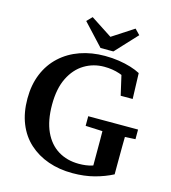

<svg xmlns="http://www.w3.org/2000/svg" viewBox="-128 -979 980 1098"><g transform="rotate(15 362.5 -430.0)"><path d="M402 16Q324 16 258.5 -7Q193 -30 144.5 -74Q96 -118 70 -182.5Q44 -247 44 -330Q44 -412 71 -477Q98 -542 147.5 -587.5Q197 -633 264 -656.5Q331 -680 410 -680Q454 -680 493 -674Q532 -668 564.5 -658Q597 -648 621 -635L626 -483H555L521 -631L591 -622V-563Q555 -591 513 -605Q471 -619 422 -619Q358 -619 305 -587Q252 -555 220.5 -491.5Q189 -428 189 -333Q189 -238 218.5 -174Q248 -110 301 -77.5Q354 -45 424 -45Q467 -45 499.5 -55Q532 -65 565 -83L507 -25V-87Q507 -145 507 -203.5Q507 -262 506 -322H640Q639 -263 638.5 -204Q638 -145 638 -87V-40Q590 -15 531.5 0.5Q473 16 402 16ZM406 -265V-322H701V-265L592 -259H541ZM284 -876 456 -764H366L538 -876L568 -845L449 -717H373L254 -845Z"/></g></svg>

Font: Source Serif 4 SemiBold
Style: Regular
Weight: 600
Designer: Frank Grießhammer
Foundry: Adobe Systems Incorporated
Version: Version 4.004;hotconv 1.0.116;makeotfexe 2.5.65601